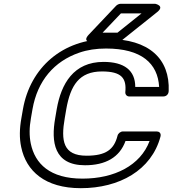

<svg xmlns="http://www.w3.org/2000/svg" viewBox="-20 -950 903 1005"><path d="M425 -85C532 -85 606 -126 637 -212H763C715 -84 579 -15 412 -15C241 -15 163 -93 141 -199C133 -238 133 -282 142 -332L150 -378C176 -528 264 -629 394 -674C437 -689 484 -696 535 -696C721 -696 806 -618 813 -495H688C688 -582 630 -626 522 -626C365 -626 300 -511 277 -379L269 -332C247 -208 262 -85 425 -85ZM100 -378 92 -332C82 -277 81 -226 91 -180C117 -55 215 35 403 35C605 35 773 -59 820 -235C825 -255 811 -262 800 -262H624C611 -262 598 -252 595 -239C577 -168 535 -135 433 -135C310 -135 298 -213 319 -332L327 -379C349 -503 394 -576 514 -576C616 -576 643 -541 636 -468C635 -455 644 -445 657 -445H834C856 -445 863 -463 863 -473C870 -642 760 -746 544 -746C307 -746 138 -596 100 -378ZM613 -880H721L595 -779H517ZM610 -930C604 -930 594 -926 588 -920L445 -769C408 -730 458 -729 458 -729H596C601 -729 608 -732 614 -736L803 -887C844 -920 793 -930 793 -930Z"/></svg>

Font: Asimov
Style: XWidOuIt
Weight: 500
Designer: Google
Version: Version 2.000980; 2014